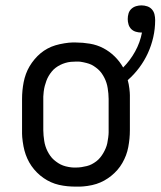

<svg xmlns="http://www.w3.org/2000/svg" viewBox="-20 -686 597 714"><path d="M262 8Q246 8 230.5 6.5Q215 5 199.5 1.5Q184 -2 169.5 -8.5Q155 -15 142 -24Q129 -33 117.5 -44.5Q106 -56 97 -69Q88 -82 81.5 -96.5Q75 -111 71 -126Q67 -141 64.5 -159.5Q62 -178 62 -189V-318Q62 -334 63.5 -349.5Q65 -365 68 -380.5Q71 -396 76.5 -411Q82 -426 90 -439.5Q98 -453 108.5 -465.5Q119 -478 131 -488Q143 -498 157 -505.5Q171 -513 186 -517.5Q201 -522 219.5 -525Q238 -528 249 -528H262Q288 -528 314.5 -523.5Q341 -519 364 -507Q387 -495 406 -476.5Q425 -458 438 -435Q464 -461 482.5 -494.5Q501 -528 508 -565H505Q495 -565 485 -568Q475 -571 468 -578Q461 -585 458 -595Q455 -605 455 -615Q455 -626 458 -636Q461 -646 468.5 -653Q476 -660 486 -663Q496 -666 506 -666Q517 -666 527.5 -662.5Q538 -659 545 -651Q552 -643 554.5 -632.5Q557 -622 557 -611Q557 -579 550 -548Q543 -517 530 -488.5Q517 -460 498 -434.5Q479 -409 455 -388Q459 -374 461 -357.5Q463 -341 463 -332V-202Q463 -186 461.5 -170.5Q460 -155 457 -139Q454 -123 448.5 -108.5Q443 -94 435 -80Q427 -66 416.5 -54Q406 -42 393.5 -32Q381 -22 367.5 -14.5Q354 -7 338.5 -2Q323 3 305 5.5Q287 8 276 8ZM254 -63H263Q273 -63 283 -64.5Q293 -66 303 -68.5Q313 -71 321.5 -75.5Q330 -80 338 -86Q346 -92 352.5 -100Q359 -108 364 -116.5Q369 -125 373 -134.5Q377 -144 379 -153.5Q381 -163 382.5 -175Q384 -187 384 -194V-318Q384 -328 383 -338Q382 -348 380.5 -358Q379 -368 376 -377.5Q373 -387 368.5 -396Q364 -405 358 -413.5Q352 -422 344.5 -428.5Q337 -435 328.5 -440.5Q320 -446 311 -449Q302 -452 290 -454.5Q278 -457 272 -457H263Q253 -457 243 -456Q233 -455 223 -452Q213 -449 204 -444.5Q195 -440 187 -434Q179 -428 172.5 -420Q166 -412 161 -403.5Q156 -395 152.5 -385.5Q149 -376 146.5 -366.5Q144 -357 142.5 -345Q141 -333 141 -327V-202Q141 -192 142 -182Q143 -172 144.5 -162Q146 -152 149 -142.5Q152 -133 156.5 -124Q161 -115 167 -106.5Q173 -98 180.5 -91.5Q188 -85 196.5 -79.5Q205 -74 214.5 -70.5Q224 -67 235.5 -65Q247 -63 254 -63Z"/></svg>

Font: Iosevka Pride
Style: Regular
Weight: 400
Monospace: yes
Designer: Belleve Invis
Foundry: Belleve Invis
Version: Version 30.3.1; ttfautohint (v1.8.4)